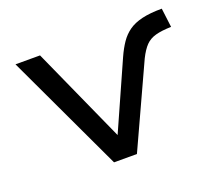

<svg xmlns="http://www.w3.org/2000/svg" viewBox="-92 -631 859 757"><g transform="rotate(-20 338.0 -252.5)"><path d="M267 0 34 -496H137L318 -94H316L443 -379Q457 -410 473 -433.5Q489 -457 511.5 -473Q534 -489 568 -497Q602 -505 651 -505L661 -425Q621 -424 595.5 -417Q570 -410 553.5 -393Q537 -376 521 -344L363 0Z"/></g></svg>

Font: Nunito Sans 7pt SemiExpanded
Style: Regular
Weight: 400
Width: 6
Designer: Vernon Adams
Foundry: Vernon Adams
Version: Version 3.101;gftools[0.9.27]